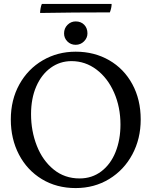

<svg xmlns="http://www.w3.org/2000/svg" viewBox="-20 -948 771 977"><path d="M35 -340Q35 -440 78.5 -518.5Q122 -597 197.5 -641Q273 -685 365 -685Q460 -685 535.5 -641.5Q611 -598 653.5 -519.5Q696 -441 696 -340Q696 -242 653.5 -162.5Q611 -83 535.5 -37Q460 9 365 9Q268 9 193 -36.5Q118 -82 76.5 -161.5Q35 -241 35 -340ZM593 -314Q593 -403 560.5 -477Q528 -551 471 -594Q414 -637 344 -637Q285 -637 238 -603Q191 -569 164.5 -508Q138 -447 138 -367Q138 -281 167.5 -206Q197 -131 253 -85.5Q309 -40 385 -40Q448 -40 495.5 -76Q543 -112 568 -174.5Q593 -237 593 -314ZM306 -778Q306 -804 323.5 -821.5Q341 -839 365 -839Q392 -839 408.5 -822Q425 -805 425 -778Q425 -755 407.5 -737.5Q390 -720 365 -720Q340 -720 323 -737Q306 -754 306 -778ZM539 -885Q355 -885 184 -882Q184 -891 186.5 -905.5Q189 -920 193 -928H548Q548 -908 539 -885Z"/></svg>

Font: Vollkorn SC
Style: Regular
Weight: 400
Designer: Friedrich Althausen
Foundry: Friedrich Althausen
Version: Version 4.015